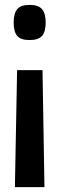

<svg xmlns="http://www.w3.org/2000/svg" viewBox="-20 -567 242 786"><path d="M167 -475Q167 -437 152 -420Q137 -403 101 -403Q65 -403 50.5 -420Q36 -437 36 -475Q36 -512 50.5 -529.5Q65 -547 101 -547Q137 -547 152 -529.5Q167 -512 167 -475ZM154 -280 162 199H41L50 -280Z"/></svg>

Font: Georama Semi Condensed SemiBold
Style: Regular
Weight: 600
Width: 4
Designer: Jean-Baptiste Levee
Foundry: Production Type
Version: Version 1.000